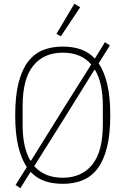

<svg xmlns="http://www.w3.org/2000/svg" viewBox="-20 -955 660 1010"><path d="M310 12Q258 12 215.5 -2.5Q173 -17 141 -51L87 35L62 18L121 -76Q92 -119 76 -185.5Q60 -252 60 -349Q60 -450 77.5 -519Q95 -588 127.5 -630.5Q160 -673 206 -691.5Q252 -710 310 -710Q362 -710 404.5 -695.5Q447 -681 479 -647L532 -733L558 -716L499 -622Q528 -579 544 -512.5Q560 -446 560 -349Q560 -248 542.5 -179Q525 -110 492.5 -67.5Q460 -25 414 -6.5Q368 12 310 12ZM144 -111 312 -381 460 -616Q407 -678 310 -678Q211 -678 155 -609.5Q99 -541 99 -397V-301Q99 -238 109 -192Q119 -146 139 -111ZM160 -81Q215 -20 310 -20Q409 -20 465 -88.5Q521 -157 521 -301V-397Q521 -519 480 -587H476L312 -323ZM300 -764 277 -777 371 -935 402 -917Z"/></svg>

Font: IBM Plex Sans Cond ExtLt
Style: Regular
Weight: 200
Width: 3
Designer: Mike Abbink, Paul van der Laan, Pieter van Rosmalen
Foundry: Bold Monday
Version: Version 1.3